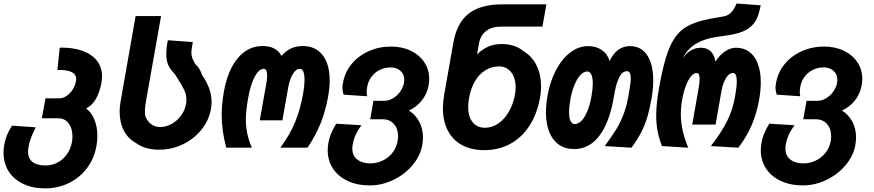

<svg xmlns="http://www.w3.org/2000/svg" viewBox="-26 -814 4846 1064"><path d="M-6.5 32Q-6.5 12.5 -2.5 -11.5Q2.5 -39.5 12.2 -64Q22 -88.5 40.5 -117.5L172 -108.5Q155.5 -75.5 146 -50.8Q136.5 -26 132 -0.5Q129.5 15.5 129.5 25.5Q129.5 64.5 154.5 83.8Q179.5 103 227 103Q262 103 292.8 86.8Q323.5 70.5 344.5 41.2Q365.5 12 372.5 -26Q375.5 -42.5 375.5 -58.5Q375.5 -102.5 354.5 -130.5Q333.5 -158.5 296.5 -158.5H206L226 -269H300Q324 -269 344.2 -283.2Q364.5 -297.5 377.8 -319.5Q391 -341.5 395 -364.5Q396 -372.5 396 -376Q396 -402.5 370.8 -414.8Q345.5 -427 292 -426.5L305 -550Q376 -551.5 429 -533Q482 -514.5 510.8 -478Q539.5 -441.5 539.5 -390Q539.5 -376.5 536 -354.5Q526.5 -302.5 505.5 -266Q484.5 -229.5 451.5 -213Q480 -192 496.8 -152Q513.5 -112 513.5 -61Q513.5 -32.5 508.5 -5.5Q496.5 64 456.2 117.5Q416 171 355.5 200.5Q295 230 224.5 230Q155.5 230 103 205.2Q50.5 180.5 22 135.5Q-6.5 90.5 -6.5 32Z M727.5 -21.5Q684 -45 660.5 -90.2Q637 -135.5 637 -195Q637 -221.5 642.5 -253L725.5 -725H866.5L782 -247.5Q777 -217.5 777 -199.5Q777 -184.5 779 -171Q790 -143 811 -126.5Q832 -110 861 -110Q894 -110 924.8 -127Q955.5 -144 977.2 -173.5Q999 -203 1005 -238.5Q1007 -249 1007 -261.5Q1007 -289 996 -313Q985 -337 960 -376L943 -403Q925.5 -422.5 916.8 -434.5Q908 -446.5 901.8 -466.2Q895.5 -486 895.5 -515Q895.5 -548 904 -591L1042.5 -581Q1039 -562.5 1036.8 -547.2Q1034.5 -532 1034.5 -521.5Q1034.5 -506 1039.5 -492.5Q1044.5 -479 1057.5 -457Q1069 -448 1078.2 -432.8Q1087.5 -417.5 1093 -399.5Q1113 -371.5 1129.8 -332.8Q1146.5 -294 1146.5 -247Q1146.5 -227.5 1143 -210Q1132 -147 1090.5 -95.5Q1049 -44 987.2 -14.2Q925.5 15.5 856.5 15.5Q776.5 15.5 727.5 -21.5Z M1202.5 -176Q1202.5 -237.5 1214 -301.5Q1235.5 -425.5 1292 -492.2Q1348.5 -559 1430 -559Q1504 -559 1534 -504.5Q1580.5 -559 1651 -559Q1722.5 -559 1761.8 -508.8Q1801 -458.5 1801 -368Q1801 -329 1792.5 -279.5Q1778 -199 1750.8 -130.8Q1723.5 -62.5 1678 4.5H1527.5Q1582 -69.5 1610.2 -139.5Q1638.5 -209.5 1652.5 -289Q1661.5 -338.5 1661.5 -373Q1661.5 -402 1655 -417.2Q1648.5 -432.5 1636 -432.5Q1614 -432.5 1596.8 -403.8Q1579.5 -375 1572.5 -336.5L1539 -147H1413.5L1449 -346.5Q1454.5 -375.5 1454.5 -396Q1454.5 -432.5 1435.5 -432.5Q1408.5 -432.5 1385.2 -388.2Q1362 -344 1349 -270Q1336.5 -199 1336.5 -151Q1336.5 -111 1344.5 -73Q1352.5 -35 1370 4.5H1228Q1202.5 -89.5 1202.5 -176Z M1790 18Q1790 -0.5 1794 -23Q1798.5 -49 1807.8 -72Q1817 -95 1837 -128.5L1977 -120Q1937.5 -67.5 1928.5 -13Q1926.5 -2.5 1926.5 9Q1926.5 49 1954 70.2Q1981.5 91.5 2026.5 91.5Q2061 91.5 2093.2 76.5Q2125.5 61.5 2148 33.5Q2170.5 5.5 2177.5 -32Q2180 -48 2180 -59Q2180 -101 2156.8 -127Q2133.5 -153 2095.5 -153H2025.5L2043.5 -255.5H2104.5Q2128 -255.5 2151.2 -269Q2174.5 -282.5 2191.2 -305.5Q2208 -328.5 2213 -356Q2214.5 -363.5 2214.5 -371.5Q2214.5 -402 2193.5 -421.2Q2172.5 -440.5 2138.5 -440.5Q2106.5 -440.5 2079 -427Q2051.5 -413.5 2033 -389Q2014.5 -364.5 2009 -333Q2008 -327.5 2007 -320Q2006 -312.5 2006 -305Q2006 -293.5 2009 -280.5L1878 -289.5Q1875.5 -299 1873.5 -308.5Q1871.5 -318 1871.5 -327.5Q1871.5 -338 1874.5 -353.5Q1884.5 -412.5 1922 -458.5Q1959.5 -504.5 2016.8 -530.2Q2074 -556 2141 -556Q2202 -556 2250.2 -532.8Q2298.5 -509.5 2325.5 -468.8Q2352.5 -428 2352.5 -377Q2352.5 -361 2349.5 -343.5Q2341 -293.5 2311 -256.5Q2281 -219.5 2240 -201.5Q2276 -179 2297 -140.2Q2318 -101.5 2318 -52Q2318 -33 2314 -10Q2303.5 49.5 2260.2 101Q2217 152.5 2153.8 183Q2090.5 213.5 2023.5 213.5Q1954 213.5 1901 188.8Q1848 164 1819 119.8Q1790 75.5 1790 18Z M2428.5 -214.5Q2428.5 -248.5 2435.5 -289.5L2486.5 -578Q2506 -688.5 2572 -739.2Q2638 -790 2759 -790H3002L2980 -666.5H2751.5Q2699.5 -666.5 2668 -642.2Q2636.5 -618 2628.5 -573.5L2617.5 -512Q2674.5 -570 2752 -570Q2792.5 -570 2823 -559.5Q2853.5 -549 2878.5 -528Q2923.5 -501 2948 -450.2Q2972.5 -399.5 2972.5 -335Q2972.5 -307.5 2967 -274.5Q2951 -183.5 2908.5 -117.8Q2866 -52 2802 -17Q2738 18 2657.5 18Q2585.5 18 2534 -10.2Q2482.5 -38.5 2455.5 -90.8Q2428.5 -143 2428.5 -214.5ZM2827.5 -289Q2831.5 -312 2831.5 -330Q2831.5 -364.5 2820.2 -390.8Q2809 -417 2788.2 -431.5Q2767.5 -446 2740 -446Q2698 -446 2663.5 -424.5Q2629 -403 2605.8 -363.2Q2582.5 -323.5 2573 -269.5Q2568.5 -244 2568.5 -221.5Q2568.5 -168 2593 -137Q2617.5 -106 2662 -106Q2700 -106 2734.5 -129.2Q2769 -152.5 2793.5 -194.2Q2818 -236 2827.5 -289Z M2999.5 -191Q2999.5 -232.5 3008 -282.5Q3022 -362.5 3055 -425.2Q3088 -488 3134.2 -523.2Q3180.5 -558.5 3233 -558.5Q3277.5 -558.5 3309.2 -536.5Q3341 -514.5 3352 -476Q3392 -558.5 3465 -558.5Q3527 -558.5 3560.5 -508Q3594 -457.5 3594 -368.5Q3594 -321 3584.5 -267.5Q3574.5 -211 3562.2 -168.8Q3550 -126.5 3529 -84.2Q3508 -42 3473.5 4.5L3325 -4.5Q3367.5 -62 3390.5 -100Q3413.5 -138 3430 -181.8Q3446.5 -225.5 3457.5 -287L3459.5 -300.5Q3464.5 -329 3467 -347.8Q3469.5 -366.5 3469.5 -381Q3469.5 -419.5 3449 -419.5Q3423 -419.5 3406.5 -387.2Q3390 -355 3381 -305.5L3374 -267.5Q3350.5 -134 3295 -61Q3239.5 12 3155.5 12Q3106 12 3071 -12.5Q3036 -37 3017.8 -82.5Q2999.5 -128 2999.5 -191ZM3252 -281.5Q3259 -323.5 3259 -351Q3259 -383.5 3251 -400.8Q3243 -418 3228 -418Q3209.5 -418 3191.2 -399Q3173 -380 3158 -344.5Q3143 -309 3134.5 -261.5Q3127.5 -219.5 3127.5 -192.5Q3127.5 -160.5 3135.8 -143.5Q3144 -126.5 3159 -126.5Q3178.5 -126.5 3196.5 -144.8Q3214.5 -163 3229 -198Q3243.5 -233 3252 -281.5Z M3610.5 -173.5Q3610.5 -240.5 3627 -331Q3652 -473 3683.2 -547.5Q3714.5 -622 3764.5 -656.8Q3814.5 -691.5 3904 -709L3986 -723.5Q4011 -728.5 4027 -746.2Q4043 -764 4056 -794.5L4190 -784.5Q4181.5 -748 4176.8 -733.2Q4172 -718.5 4163.5 -702Q4144.5 -668 4109.2 -648.5Q4074 -629 4014.5 -619.5L3940 -608.5Q3879 -599 3833.2 -573Q3787.5 -547 3757.5 -492.5Q3782 -523.5 3805.8 -536.5Q3829.5 -549.5 3858 -549.5Q3925 -549.5 3939 -473Q3962.5 -510 3992.8 -529.8Q4023 -549.5 4052.5 -549.5Q4095 -549.5 4126 -527Q4157 -504.5 4173.5 -461.2Q4190 -418 4190 -357.5Q4190 -314.5 4181 -262.5Q4168 -187.5 4140.2 -122Q4112.5 -56.5 4065.5 4.5L3913.5 -4.5Q3975.5 -85.5 4005.2 -147Q4035 -208.5 4047.5 -279Q4057 -333.5 4057 -363.5Q4057 -409.5 4036 -409.5Q4014 -409.5 3996.8 -380.8Q3979.5 -352 3972 -309L3939.5 -123.5H3810L3844.5 -319Q3851 -355 3851 -377Q3851 -393 3847.2 -401.2Q3843.5 -409.5 3835 -409.5Q3819 -409.5 3803.5 -391.2Q3788 -373 3775 -339Q3762 -305 3754 -259.5Q3747 -219 3747 -180.5Q3747 -137.5 3756.8 -92.2Q3766.5 -47 3788 4.5L3642.5 -4.5Q3626.5 -45 3618.5 -86Q3610.5 -127 3610.5 -173.5Z M4190 18Q4190 -0.5 4194 -23Q4198.5 -49 4207.8 -72Q4217 -95 4237 -128.5L4377 -120Q4337.5 -67.5 4328.5 -13Q4326.5 -2.5 4326.5 9Q4326.5 49 4354 70.2Q4381.5 91.5 4426.5 91.5Q4461 91.5 4493.2 76.5Q4525.5 61.5 4548 33.5Q4570.5 5.5 4577.5 -32Q4580 -48 4580 -59Q4580 -101 4556.8 -127Q4533.5 -153 4495.5 -153H4425.5L4443.5 -255.5H4504.5Q4528 -255.5 4551.2 -269Q4574.5 -282.5 4591.2 -305.5Q4608 -328.5 4613 -356Q4614.5 -363.5 4614.5 -371.5Q4614.5 -402 4593.5 -421.2Q4572.5 -440.5 4538.5 -440.5Q4506.5 -440.5 4479 -427Q4451.5 -413.5 4433 -389Q4414.5 -364.5 4409 -333Q4408 -327.5 4407 -320Q4406 -312.5 4406 -305Q4406 -293.5 4409 -280.5L4278 -289.5Q4275.5 -299 4273.5 -308.5Q4271.5 -318 4271.5 -327.5Q4271.5 -338 4274.5 -353.5Q4284.5 -412.5 4322 -458.5Q4359.5 -504.5 4416.8 -530.2Q4474 -556 4541 -556Q4602 -556 4650.2 -532.8Q4698.5 -509.5 4725.5 -468.8Q4752.5 -428 4752.5 -377Q4752.5 -361 4749.5 -343.5Q4741 -293.5 4711 -256.5Q4681 -219.5 4640 -201.5Q4676 -179 4697 -140.2Q4718 -101.5 4718 -52Q4718 -33 4714 -10Q4703.5 49.5 4660.2 101Q4617 152.5 4553.8 183Q4490.5 213.5 4423.5 213.5Q4354 213.5 4301 188.8Q4248 164 4219 119.8Q4190 75.5 4190 18Z"/></svg>

Font: JuliaMono ExtraBold
Style: Italic
Weight: 800
Italic angle: -9°
Monospace: yes
Designer: cormullion
Foundry: corm
Version: Version 0.057; ttfautohint (v1.8.4)